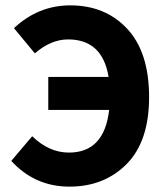

<svg xmlns="http://www.w3.org/2000/svg" viewBox="-20 -684 622 716"><path d="M239 12Q110 12 22 -84L100 -176Q163 -115 237 -115Q369 -115 387 -274H160V-397H385Q362 -537 234 -537Q170 -537 110 -485L32 -579Q123 -664 242 -664Q373 -664 454.5 -576.5Q536 -489 536 -322Q536 -157 452.5 -72.5Q369 12 239 12Z"/></svg>

Font: Toshiba Sans
Style: Bold
Weight: 700
Designer: Paul D. Hunt
Foundry: Toshiba Corporation
Version: Version 2.020;PS 2.0;hotconv 1.0.86;makeotf.lib2.5.63406